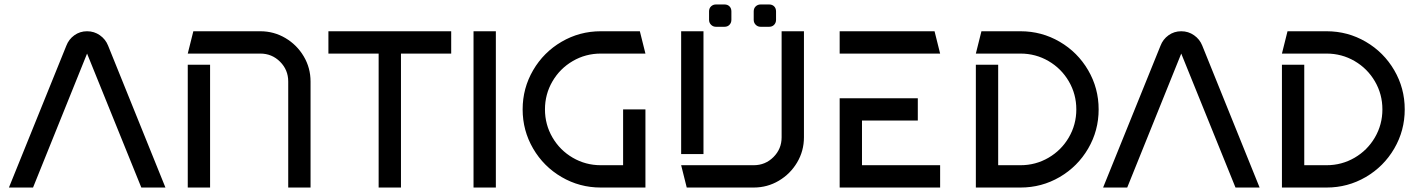

<svg xmlns="http://www.w3.org/2000/svg" viewBox="-20 -840 6352 860"><path d="M277 -635Q288 -664 313 -682Q338 -700 370 -700Q402 -700 427.5 -682Q453 -664 464 -636L721 0H613L370 -600L128 0H20Z M1371 -475V0H1271V-475Q1271 -527 1234.5 -563.5Q1198 -600 1146 -600H821L846 -700H1146Q1207 -700 1258.5 -669.5Q1310 -639 1340.5 -587.5Q1371 -536 1371 -475ZM821 -550H921V0H821Z M2001 -600H1776V0H1676V-600H1451V-700H2001Z M2201 -700V0H2101V-700Z M2321 -350Q2321 -445 2368 -525.5Q2415 -606 2495.5 -653Q2576 -700 2671 -700H2846L2871 -600H2671Q2603 -600 2545.5 -566.5Q2488 -533 2454.5 -475.5Q2421 -418 2421 -350Q2421 -282 2454.5 -224.5Q2488 -167 2545.5 -133.5Q2603 -100 2671 -100H2771V-350H2871V0H2671Q2576 0 2495.5 -47Q2415 -94 2368 -174.5Q2321 -255 2321 -350Z M3481 -225V-700H3581V-225Q3581 -164 3550.5 -112.5Q3520 -61 3468.5 -30.5Q3417 0 3356 0H3056L3031 -100H3356Q3408 -100 3444.5 -136.5Q3481 -173 3481 -225ZM3031 -700H3131V-150H3031ZM3187 -820H3225Q3239 -820 3247.5 -811.5Q3256 -803 3256 -789V-751Q3256 -738 3247.5 -729Q3239 -720 3225 -720H3187Q3174 -720 3165 -729Q3156 -738 3156 -751V-789Q3156 -803 3165 -811.5Q3174 -820 3187 -820ZM3356 -789Q3356 -803 3365 -811.5Q3374 -820 3387 -820H3425Q3439 -820 3447.5 -811.5Q3456 -803 3456 -789V-751Q3456 -738 3447.5 -729Q3439 -720 3425 -720H3387Q3374 -720 3365 -729Q3356 -738 3356 -751Z M4091 -400V-300H3841V-100H4191V0H3741V-400ZM3741 -700H4166L4191 -600H3741Z M4801 -350Q4801 -418 4767.5 -475.5Q4734 -533 4676.5 -566.5Q4619 -600 4551 -600H4351L4376 -700H4551Q4646 -700 4726.5 -653Q4807 -606 4854 -525.5Q4901 -445 4901 -350Q4901 -255 4854 -174.5Q4807 -94 4726.5 -47Q4646 0 4551 0H4351V-550H4451V-100H4551Q4619 -100 4676.5 -133.5Q4734 -167 4767.5 -224.5Q4801 -282 4801 -350Z M5178 -635Q5189 -664 5214 -682Q5239 -700 5271 -700Q5303 -700 5328.5 -682Q5354 -664 5365 -636L5622 0H5514L5271 -600L5029 0H4921Z M6172 -350Q6172 -418 6138.5 -475.5Q6105 -533 6047.5 -566.5Q5990 -600 5922 -600H5722L5747 -700H5922Q6017 -700 6097.5 -653Q6178 -606 6225 -525.5Q6272 -445 6272 -350Q6272 -255 6225 -174.5Q6178 -94 6097.5 -47Q6017 0 5922 0H5722V-550H5822V-100H5922Q5990 -100 6047.5 -133.5Q6105 -167 6138.5 -224.5Q6172 -282 6172 -350Z"/></svg>

Font: Skate blade
Style: Regular
Weight: 400
Italic angle: -7°
Designer: Valerio Brotto (Silverblur_type)
Version: Version 2.001